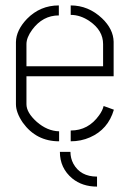

<svg xmlns="http://www.w3.org/2000/svg" viewBox="-20 -524 481 712"><path d="M339.8 168V130.9Q278.3 130.9 252 83Q241.2 62.5 241.2 39.1H202.1Q202.1 99.6 248 137.7Q285.2 168 339.8 168ZM39.1 -137.7V-368.2Q40 -412.1 80.1 -454.1Q128.9 -503.9 198.2 -503.9V-466.8Q138.7 -466.8 99.6 -414.1Q78.1 -384.8 78.1 -360.4V-278.3H362.3V-360.4Q362.3 -411.1 312.5 -445.3Q278.3 -468.8 242.2 -468.8V-503.9Q307.6 -503.9 358.4 -456.1Q400.4 -416 401.4 -369.1V-241.2H78.1V-137.7Q78.1 -106.4 116.2 -72.3Q155.3 -38.1 199.2 -37.1V0Q114.3 0 64.5 -69.3Q39.1 -106.4 39.1 -137.7ZM242.2 0V-40Q307.6 -40 347.7 -96.7Q360.4 -114.3 364.3 -130.9L402.3 -117.2Q380.9 -43.9 313.5 -14.6Q280.3 0 242.2 0Z"/></svg>

Font: Post No Bills Colombo Light
Style: Regular
Weight: 300
Designer: Kosala Senevirathne, Siva Puranthara, Lasantha Premarathna, Tharique Azeez
Foundry: Mooniak
Version: Version 1.220 ; ttfautohint (v1.6)